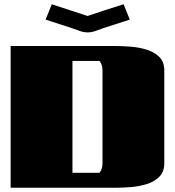

<svg xmlns="http://www.w3.org/2000/svg" viewBox="-20 -881 821 901"><path d="M30 0V-665H526Q555 -665 593.5 -662Q632 -659 668 -648Q704 -637 727.5 -614Q751 -591 751 -550V-115Q751 -75 727.5 -51.5Q704 -28 668 -17Q632 -6 593.5 -3Q555 0 526 0ZM320 -70H447Q455 -80 458 -91.5Q461 -103 461 -115V-550Q461 -562 458 -573.5Q455 -585 447 -595H320ZM223 -861 391 -806Q433 -820 475 -834Q517 -848 560 -861L589 -789L465 -749Q448 -743 429 -736Q410 -729 391 -729Q373 -729 353.5 -736Q334 -743 317 -749L194 -789Z"/></svg>

Font: Gajraj One
Style: Regular
Weight: 400
Designer: Saurabh Sharma
Foundry: Saurabh Sharma
Version: Version 1.000